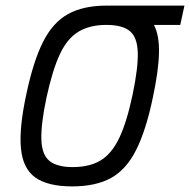

<svg xmlns="http://www.w3.org/2000/svg" viewBox="-20 -652 679 686"><path d="M238 14Q150.5 14 106 -18Q61.5 -50 54.8 -122.2Q48 -194.5 74 -315Q99 -433.5 134 -502.8Q169 -572 223.5 -602Q278 -632 362 -632Q427.5 -632 469 -616Q510.5 -600 530 -563Q549.5 -526 548 -462.2Q546.5 -398.5 526 -303Q501.5 -185.5 466.2 -115.8Q431 -46 376.5 -16Q322 14 238 14ZM240 -55Q300 -55 339.8 -79Q379.5 -103 406.5 -160Q433.5 -217 454 -315Q474 -411 472.2 -465Q470.5 -519 443.8 -541Q417 -563 360 -563Q301 -563 260.8 -539Q220.5 -515 194 -458.5Q167.5 -402 146 -303Q126 -208 127.8 -153.5Q129.5 -99 156.8 -77Q184 -55 240 -55ZM354 -563 369 -632H639L624 -563Z"/></svg>

Font: Victor Mono Thin
Style: Italic
Weight: 100
Italic angle: -12°
Monospace: yes
Designer: Rune Bjørnerås
Version: Version 1.561;gftools[0.9.30]